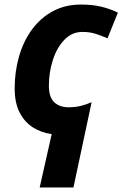

<svg xmlns="http://www.w3.org/2000/svg" viewBox="-20 -576 533 836"><path d="M152.8 240.2 205.1 7.8Q160.2 2 123.5 -21.2Q86.9 -44.4 65.4 -86.4Q43.9 -128.4 43.9 -190.9Q43.9 -264.6 63 -330.6Q82 -396.5 119.1 -447.3Q156.2 -498 210 -527.1Q263.7 -556.2 333 -556.2Q381.8 -556.2 420.7 -546.9Q459.5 -537.6 493.2 -521L448.2 -409.2Q421.9 -420.4 396.5 -428.7Q371.1 -437 338.9 -437Q292.5 -437 259.8 -402.3Q227.1 -367.7 210 -314.2Q192.9 -260.7 192.9 -203.1Q192.9 -152.8 216.1 -130.9Q239.3 -108.9 278.8 -108.9Q306.6 -108.9 330.8 -114.7Q355 -120.6 378.9 -130.9L299.8 240.2Z"/></svg>

Font: Open Sans
Style: Bold Italic
Weight: 700
Italic angle: -12°
Designer: Monotype Design Team
Foundry: Monotype Imaging Inc.
Version: Version 3.003; ttfautohint (v1.8.4)